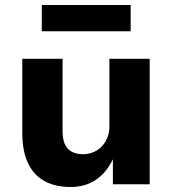

<svg xmlns="http://www.w3.org/2000/svg" viewBox="-20 -736 689 767"><path d="M262 11Q200 11 157 -13Q114 -37 91.5 -85Q69 -133 69 -207V-501H230V-211Q230 -182 238.5 -161.5Q247 -141 265.5 -130.5Q284 -120 312 -120Q341 -120 365 -134Q389 -148 403 -173.5Q417 -199 417 -229V-501H578V0H431V-100Q406 -47 363.5 -18Q321 11 262 11ZM147 -611V-716H502V-611Z"/></svg>

Font: Nunito Sans 8pt ExtraBold
Style: Regular
Weight: 800
Version: Version 3.101;gftools[0.9.27]